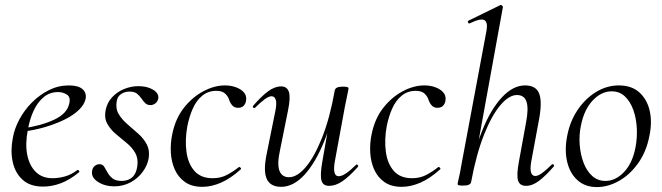

<svg xmlns="http://www.w3.org/2000/svg" viewBox="-20 -746 2689 780"><path d="M155 12Q102 12 71.5 -16Q41 -44 31.5 -89Q22 -134 32 -185Q38 -222 58.5 -260.5Q79 -299 110 -330Q141 -361 179 -380Q217 -399 260 -399Q297 -399 314.5 -384.5Q332 -370 328 -345Q323 -321 300 -299Q277 -277 241 -259.5Q205 -242 160.5 -229Q116 -216 68 -211L70 -224Q147 -235 199.5 -259.5Q252 -284 261 -324Q268 -351 252 -361.5Q236 -372 216 -372Q182 -372 157 -351Q132 -330 116 -295Q100 -260 93 -218Q82 -162 90.5 -118Q99 -74 125 -48Q151 -22 193 -22Q217 -22 243 -29Q269 -36 294 -55Q297 -57 300.5 -53Q304 -49 301 -46Q263 -15 227 -1.5Q191 12 155 12Z M444 11Q406 11 378 -7Q350 -25 354 -51Q356 -65 365 -72Q374 -79 384 -79Q397 -79 403.5 -68.5Q410 -58 417 -45Q424 -32 437 -21.5Q450 -11 474 -11Q501 -11 517.5 -26Q534 -41 538 -72Q542 -103 529 -125.5Q516 -148 493.5 -166Q471 -184 449.5 -202.5Q428 -221 415.5 -244Q403 -267 409 -298Q415 -329 435.5 -351Q456 -373 484.5 -384.5Q513 -396 542 -396Q578 -396 602 -381.5Q626 -367 623 -346Q620 -332 610.5 -325.5Q601 -319 592 -319Q578 -319 570 -327Q562 -335 554.5 -346Q547 -357 536.5 -365.5Q526 -374 506 -374Q487 -374 472 -364Q457 -354 454 -334Q449 -304 462.5 -282Q476 -260 498 -241Q520 -222 542 -202.5Q564 -183 576.5 -159Q589 -135 584 -103Q579 -74 559.5 -47.5Q540 -21 510 -5Q480 11 444 11Z M802 13Q759 13 731.5 -6.5Q704 -26 690 -57.5Q676 -89 674 -127Q672 -165 680 -202Q693 -265 727.5 -308.5Q762 -352 806.5 -375.5Q851 -399 894 -399Q918 -399 938.5 -391.5Q959 -384 970.5 -371Q982 -358 980 -340Q979 -327 971 -317.5Q963 -308 947 -308Q933 -308 924.5 -317Q916 -326 911 -340Q908 -352 896 -364.5Q884 -377 859 -377Q826 -377 802 -357.5Q778 -338 763.5 -305.5Q749 -273 741 -233Q731 -178 737.5 -129.5Q744 -81 770 -51.5Q796 -22 844 -22Q877 -22 903 -36Q929 -50 950 -67Q953 -69 957 -65Q961 -61 958 -58Q917 -21 878 -4Q839 13 802 13Z M1122 13Q1079 13 1064 -18.5Q1049 -50 1063 -119L1099 -297Q1105 -328 1100 -341.5Q1095 -355 1083 -355Q1072 -355 1055 -342.5Q1038 -330 1017 -309Q1013 -305 1009 -309Q1005 -313 1009 -317Q1042 -355 1069 -375Q1096 -395 1122 -395Q1146 -395 1153.5 -373Q1161 -351 1150 -297L1118 -138Q1105 -80 1115 -53Q1125 -26 1154 -26Q1187 -26 1222 -67Q1257 -108 1288.5 -187Q1320 -266 1340 -379L1353 -378Q1333 -261 1297.5 -173Q1262 -85 1217 -36Q1172 13 1122 13ZM1317 9Q1292 9 1286 -12.5Q1280 -34 1289 -87L1340 -379Q1343 -394 1372 -394Q1387 -394 1391.5 -392Q1396 -390 1396 -388Q1396 -384 1391 -361Q1386 -338 1381 -312L1340 -89Q1330 -30 1356 -30Q1368 -30 1386 -42Q1404 -54 1426 -76Q1429 -80 1433 -75.5Q1437 -71 1434 -68Q1399 -29 1371.5 -10Q1344 9 1317 9Z M1612 13Q1569 13 1541.5 -6.5Q1514 -26 1500 -57.5Q1486 -89 1484 -127Q1482 -165 1490 -202Q1503 -265 1537.5 -308.5Q1572 -352 1616.5 -375.5Q1661 -399 1704 -399Q1728 -399 1748.5 -391.5Q1769 -384 1780.5 -371Q1792 -358 1790 -340Q1789 -327 1781 -317.5Q1773 -308 1757 -308Q1743 -308 1734.5 -317Q1726 -326 1721 -340Q1718 -352 1706 -364.5Q1694 -377 1669 -377Q1636 -377 1612 -357.5Q1588 -338 1573.5 -305.5Q1559 -273 1551 -233Q1541 -178 1547.5 -129.5Q1554 -81 1580 -51.5Q1606 -22 1654 -22Q1687 -22 1713 -36Q1739 -50 1760 -67Q1763 -69 1767 -65Q1771 -61 1768 -58Q1727 -21 1688 -4Q1649 13 1612 13Z M1862 8Q1848 8 1843.5 6.5Q1839 5 1839 2Q1839 -2 1844.5 -25Q1850 -48 1854 -74L1956 -619Q1963 -655 1948 -664Q1933 -673 1888 -651Q1884 -649 1881.5 -655Q1879 -661 1883 -662L2012 -725Q2016 -727 2020 -723Q2024 -719 2023 -717L1894 -7Q1892 8 1862 8ZM2117 9Q2091 9 2084.5 -13Q2078 -35 2088 -89L2117 -248Q2128 -305 2119 -332.5Q2110 -360 2080 -360Q2048 -360 2013 -319Q1978 -278 1946.5 -199Q1915 -120 1894 -7L1882 -8Q1903 -125 1938 -213Q1973 -301 2018.5 -350Q2064 -399 2113 -399Q2156 -399 2169.5 -368Q2183 -337 2171 -267L2138 -89Q2133 -59 2137.5 -45Q2142 -31 2155 -31Q2166 -31 2183 -43.5Q2200 -56 2221 -77Q2225 -81 2229 -77Q2233 -73 2229 -69Q2197 -32 2170 -11.5Q2143 9 2117 9Z M2405 14Q2357 14 2326 -14Q2295 -42 2284 -89Q2273 -136 2284 -193Q2295 -252 2326 -298.5Q2357 -345 2401 -372Q2445 -399 2494 -399Q2546 -399 2577.5 -370.5Q2609 -342 2619.5 -295.5Q2630 -249 2618 -193Q2606 -130 2572.5 -83Q2539 -36 2494.5 -11Q2450 14 2405 14ZM2440 -11Q2481 -11 2515.5 -47.5Q2550 -84 2562 -149Q2569 -186 2567 -225.5Q2565 -265 2553 -299Q2541 -333 2519 -354Q2497 -375 2465 -375Q2423 -375 2388 -338Q2353 -301 2340 -236Q2332 -197 2335 -158Q2338 -119 2350.5 -85.5Q2363 -52 2385.5 -31.5Q2408 -11 2440 -11Z"/></svg>

Font: Cormorant
Style: Italic
Weight: 400
Italic angle: -10°
Designer: Christian Thalmann (Catharsis Fonts)
Foundry: Catharsis Fonts
Version: Version 4.000